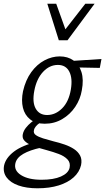

<svg xmlns="http://www.w3.org/2000/svg" viewBox="-77 -726 567 1035"><path d="M125 289Q66 289 23 274Q-20 259 -41 231Q-62 203 -55 166Q-46 125 -1.5 91Q43 57 131 36L144 70Q84 83 48.5 103.5Q13 124 6 154Q-3 193 36.5 218Q76 243 147 243Q212 243 251.5 225.5Q291 208 298 179Q304 151 286.5 133Q269 115 239.5 104Q210 93 177 84Q150 77 125.5 69.5Q101 62 81.5 52Q62 42 52 29Q42 16 46 -3Q50 -21 62.5 -37Q75 -53 91 -66Q107 -79 121 -88L154 -73Q146 -69 135.5 -62Q125 -55 116.5 -45Q108 -35 106 -24Q102 -8 116 2Q130 12 155.5 20Q181 28 212 36Q242 43 271 53Q300 63 322 77.5Q344 92 355 113Q366 134 360 164Q351 202 320 230Q289 258 239.5 273.5Q190 289 125 289ZM164 -59Q115 -59 85.5 -82.5Q56 -106 46.5 -145.5Q37 -185 47 -234Q61 -295 91.5 -337Q122 -379 162.5 -400.5Q203 -422 245 -422Q288 -422 318.5 -400.5Q349 -379 362 -338Q375 -297 364 -239Q356 -191 328.5 -150Q301 -109 258.5 -84Q216 -59 164 -59ZM177 -106Q222 -106 258 -142Q294 -178 305 -244Q315 -304 296.5 -340Q278 -376 235 -376Q190 -376 155 -338.5Q120 -301 108 -237Q96 -175 115.5 -140.5Q135 -106 177 -106ZM461 -360 310 -363 302 -397 470 -408ZM240 -509 260 -548 383 -706H433L287 -509ZM240 -509 178 -706H226L282 -550L287 -509Z"/></svg>

Font: Ysabeau
Style: Italic
Weight: 400
Italic angle: -12°
Designer: Christian Thalmann (Catharsis Fonts)
Version: Version 2.000;gftools[0.9.27.dev2+g8671c4b]